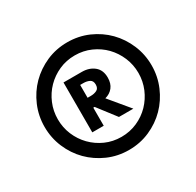

<svg xmlns="http://www.w3.org/2000/svg" viewBox="-100 -877 649 635"><g transform="rotate(-30 224.5 -559.5)"><path d="M224.5 -353.6Q181.8 -353.6 144.5 -370Q107.3 -386.4 79.5 -414.3Q51.8 -442.3 35.9 -479.8Q20 -517.3 20 -559.1Q20 -600.9 35.9 -638.4Q51.8 -675.9 79.5 -703.9Q107.3 -731.8 144.5 -748.2Q181.8 -764.5 224.5 -764.5Q267.3 -764.5 304.5 -748.2Q341.8 -731.8 369.3 -703.9Q396.8 -675.9 412.7 -638.4Q428.6 -600.9 428.6 -559.1Q428.6 -517.3 412.7 -479.8Q396.8 -442.3 369.3 -414.3Q341.8 -386.4 304.5 -370Q267.3 -353.6 224.5 -353.6ZM224.5 -403.6Q256.8 -403.6 285 -416.1Q313.2 -428.6 333.9 -450Q354.5 -471.4 366.4 -499.5Q378.2 -527.7 378.2 -559.1Q378.2 -590.5 366.4 -618.6Q354.5 -646.8 333.9 -668.2Q313.2 -689.5 285 -702Q256.8 -714.5 224.5 -714.5Q191.8 -714.5 163.9 -702Q135.9 -689.5 115 -668.2Q94.1 -646.8 82.3 -618.6Q70.5 -590.5 70.5 -559.1Q70.5 -527.7 82.3 -499.5Q94.1 -471.4 115 -450Q135.9 -428.6 163.9 -416.1Q191.8 -403.6 224.5 -403.6ZM147.7 -465V-655.5H217.7Q245.5 -655.5 264.1 -640.5Q282.7 -625.5 282.7 -596.4Q282.7 -574.1 271.6 -560Q260.5 -545.9 241.4 -540.9L304.5 -465H249.5L196.4 -534.1H191.4V-465ZM191.4 -571.8H203.6Q216.8 -571.8 226.8 -576.8Q236.8 -581.8 236.8 -596.4Q236.8 -610.9 226.8 -615.9Q216.8 -620.9 203.6 -620.9H191.4Z"/></g></svg>

Font: Spartan ExtBd
Style: Regular
Weight: 800
Designer: Matt Bailey, Mirko Velimirovic
Foundry: Matt Bailey
Version: Version 1.005